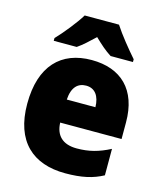

<svg xmlns="http://www.w3.org/2000/svg" viewBox="-115 -851 798 946"><g transform="rotate(15 284.0 -378.0)"><path d="M374 -766H199C174 -724 118 -655 84 -620V-606H201C229 -625 253 -648 286 -679C318 -648 344 -625 374 -606H488V-620C452 -661 403 -721 374 -766ZM290 -563C135 -563 38 -467 38 -273C38 -81 142 10 307 10C391 10 447 -3 499 -31V-166C441 -136 392 -123 330 -123C257 -123 221 -161 219 -225H532V-310C532 -476 440 -563 290 -563ZM296 -434C341 -434 366 -400 367 -343H221C225 -408 255 -434 296 -434Z"/></g></svg>

Font: Noto Sans Khmer SemiCondensed Black
Style: Regular
Weight: 900
Width: 4
Designer: Danh Hong and the Monotype Design Team
Foundry: Monotype Imaging Inc.
Version: Version 2.004